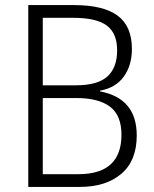

<svg xmlns="http://www.w3.org/2000/svg" viewBox="-20 -734 606 754"><path d="M271 -714Q386 -714 442 -672.5Q498 -631 498 -542Q498 -477 466 -433Q434 -389 373 -378V-375Q517 -348 517 -202Q517 -103 456.5 -51.5Q396 0 294 0H91V-714ZM278 -399Q363 -399 401.5 -433.5Q440 -468 440 -537Q440 -603 399.5 -633.5Q359 -664 268 -664H148V-399ZM148 -349V-50H288Q457 -50 457 -205Q457 -281 412 -315Q367 -349 280 -349Z"/></svg>

Font: Noto Sans Lao SemiCondensed Light
Style: Regular
Weight: 300
Width: 4
Designer: Monotype Design Team
Foundry: Monotype Imaging Inc.
Version: Version 2.003; ttfautohint (v1.8.4.7-5d5b)